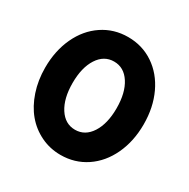

<svg xmlns="http://www.w3.org/2000/svg" viewBox="-154 -801 936 952"><g transform="rotate(30 314.0 -325.0)"><path d="M314 12.2Q253.4 12.2 200.9 -13.2Q148.4 -38.6 111.3 -83Q74.2 -127.4 53.2 -190.2Q32.2 -252.9 32.2 -325.2Q32.2 -421.9 68.1 -498.8Q104 -575.7 168.5 -618.9Q232.9 -662.1 314 -662.1Q395 -662.1 459.5 -618.9Q523.9 -575.7 560.1 -498.8Q596.2 -421.9 596.2 -325.2Q596.2 -228.5 560.1 -151.4Q523.9 -74.2 459.5 -31Q395 12.2 314 12.2ZM222.4 -468.8Q188 -415.5 188 -327.1Q188 -238.8 222.4 -185.3Q256.8 -131.8 314 -131.8Q371.1 -131.8 405.5 -185.3Q439.9 -238.8 439.9 -327.1Q439.9 -415.5 405.5 -468.8Q371.1 -522 314 -522Q256.8 -522 222.4 -468.8Z"/></g></svg>

Font: Apfel Grotezk
Style: Bold
Weight: 700
Designer: Luigi Gorlero
Foundry: Collletttivo
Version: Version 2.000;FEAKit 1.0